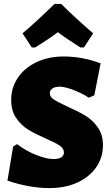

<svg xmlns="http://www.w3.org/2000/svg" viewBox="-20 -947 568 979"><path d="M493 -624 461 -461 433 -449Q391 -475 350 -490Q309 -505 284 -505Q261 -505 247.5 -496Q234 -487 234 -472Q234 -453 254.5 -439.5Q275 -426 323 -404Q379 -379 415 -357.5Q451 -336 478 -298.5Q505 -261 505 -206Q505 -145 471.5 -95.5Q438 -46 376 -17Q314 12 232 12Q130 12 18 -26L47 -200L67 -212Q113 -177 165.5 -156.5Q218 -136 253 -136Q281 -136 293.5 -145.5Q306 -155 306 -169Q306 -190 284.5 -204.5Q263 -219 215 -240Q160 -264 124.5 -285.5Q89 -307 63 -344.5Q37 -382 37 -437Q37 -500 71 -550.5Q105 -601 166 -630Q227 -659 305 -659Q400 -659 493 -624ZM95 -777Q164 -835 258 -927H292Q362 -857 455 -777L408 -705H390Q314 -753 275 -783Q236 -753 160 -705H142Z"/></svg>

Font: Luna Sans Black
Style: Regular
Weight: 900
Designer: Juan Pablo del Peral
Foundry: Huerta Tipografica
Version: Version 2.001; ttfautohint (v1.5)